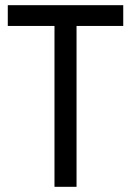

<svg xmlns="http://www.w3.org/2000/svg" viewBox="-20 -720 505 740"><path d="M10 -620V-700H455V-620H275V0H190V-620Z"/></svg>

Font: Von Book
Style: Regular
Weight: 400
Version: Version 4.000; ttfautohint (v1.8.4.7-5d5b)